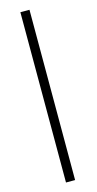

<svg xmlns="http://www.w3.org/2000/svg" viewBox="-123 -820 430 855"><g transform="rotate(-15 92.0 -392.5)"><path d="M68.5 0H110.5V-785H68.5Z"/></g></svg>

Font: Anybody UltraCondensed Thin ExtraLight
Style: Regular
Weight: 250
Version: Version 1.111